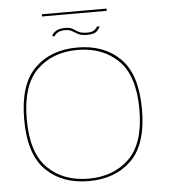

<svg xmlns="http://www.w3.org/2000/svg" viewBox="-54 -806 755 859"><g transform="rotate(-5 324.0 -377.0)"><path d="M310.5 4.5Q191 4.5 118.5 -67Q46 -138.5 46 -295Q46 -452 118.5 -523.8Q191 -595.5 310.5 -595.5Q430 -595.5 502.5 -523.8Q575 -452 575 -295Q575 -138.5 502.5 -67Q430 4.5 310.5 4.5ZM310.5 -6.5Q423.5 -6.5 493.5 -75.2Q563.5 -144 563.5 -295Q563.5 -446.5 493.5 -515.5Q423.5 -584.5 310.5 -584.5Q197.5 -584.5 127.5 -515.5Q57.5 -446.5 57.5 -295Q57.5 -144 127.5 -75.2Q197.5 -6.5 310.5 -6.5ZM360.5 -648Q334 -648 320.2 -655.2Q306.5 -662.5 294.8 -670Q283 -677.5 262.5 -677.5Q241 -677.5 228.8 -669.5Q216.5 -661.5 215.5 -655H203.5Q205.5 -666 220.8 -676.8Q236 -687.5 263.5 -687.5Q286.5 -687.5 297.8 -680Q309 -672.5 322 -665.2Q335 -658 362.5 -658Q383 -658 393.8 -666.2Q404.5 -674.5 406 -681H418Q416.5 -673 404.5 -660.5Q392.5 -648 360.5 -648ZM165.5 -747.5V-757.5H456.5V-747.5Z"/></g></svg>

Font: Anybody ExtraExpanded Thin
Style: Regular
Weight: 100
Width: 8
Designer: Tyler Finck
Foundry: Etcetera Type Company
Version: Version 1.010; ttfautohint (v1.8.3) -l 8 -r 50 -G 200 -x 14 